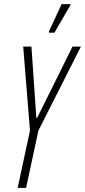

<svg xmlns="http://www.w3.org/2000/svg" viewBox="-20 -915 414 935"><path d="M66 0 126 -279 93 -688H133L157 -341H161L333 -688H374L167 -279L107 0ZM218 -756V-761L280 -895H323V-890L245 -756Z"/></svg>

Font: Saira UltraCondensed ExtraLight
Style: Italic
Weight: 250
Width: 1
Italic angle: -12°
Designer: Hector Gatti with collaboration of the Omnibus-Type team
Foundry: Omnibus-Type
Version: Version 1.101